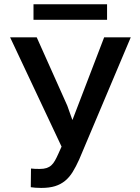

<svg xmlns="http://www.w3.org/2000/svg" viewBox="-20 -890 670 920"><path d="M493 -795H140.5V-869.5H493ZM177.5 10.5Q164 10.5 149.8 9.5Q135.5 8.5 127.5 7L128.5 -82.5Q134.5 -81.5 147 -81Q159.5 -80.5 170.5 -80.5Q189.5 -80.5 202.8 -84.8Q216 -89 225.8 -97.8Q235.5 -106.5 243.2 -120.2Q251 -134 259.5 -153L275 -187.5L28.5 -711H156L302.5 -383.5L326.5 -316H327.5L479 -711H606.5L359.5 -126Q344 -91.5 328.2 -66Q312.5 -40.5 291.8 -23.5Q271 -6.5 243.8 2Q216.5 10.5 177.5 10.5Z"/></svg>

Font: Roberto Sans Medium
Style: Regular
Weight: 500
Designer: Google (font) & Cristiano Sobral (main changes)
Version: Version 1.000;October 12, 2021;FontCreator 14.0.0.2814 64-bi